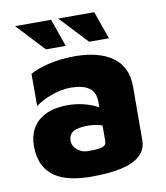

<svg xmlns="http://www.w3.org/2000/svg" viewBox="-81 -768 737 850"><g transform="rotate(-10 287.5 -342.5)"><path d="M263 15Q214 15 172.5 6.5Q131 -2 100 -22Q69 -42 51.5 -77Q34 -112 34 -163Q34 -207 53 -241Q72 -275 112 -295Q152 -315 214 -315Q247 -315 279 -307.5Q311 -300 337 -287.5Q363 -275 377 -260L382 -186Q362 -197 337 -203.5Q312 -210 285 -210Q239 -210 218.5 -197.5Q198 -185 198 -157Q198 -141 207.5 -128Q217 -115 232.5 -107Q248 -99 266 -99Q314 -99 331.5 -105Q349 -111 349 -130V-306Q349 -350 320.5 -369.5Q292 -389 240 -389Q195 -389 150 -372Q105 -355 79 -334V-479Q103 -495 158.5 -509Q214 -523 286 -523Q307 -523 336.5 -519.5Q366 -516 396.5 -506Q427 -496 453.5 -476.5Q480 -457 496 -424.5Q512 -392 512 -343L511 -105Q511 -64 482.5 -37Q454 -10 399 2.5Q344 15 263 15ZM161 -575 44 -700H206L250 -575ZM355 -575 238 -700H400L444 -575Z"/></g></svg>

Font: Maven Pro ExtraBold
Style: Regular
Weight: 800
Designer: Joe Prince
Foundry: Joe Prince
Version: Version 2.100